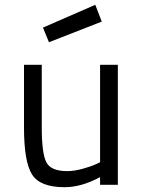

<svg xmlns="http://www.w3.org/2000/svg" viewBox="-20 -770 599 800"><path d="M397 -500H471V0H397V-32Q319 10 249 10Q147 10 113.5 -43Q80 -96 80 -239V-500H154V-240Q154 -131 173 -94Q192 -57 260 -57Q289 -57 323.5 -66.5Q358 -76 378 -85L397 -94ZM159 -655 377 -750 404 -680 184 -594Z"/></svg>

Font: TitilliumText22L Rg
Style: Regular
Weight: 400
Designer: Campivisivi
Foundry: Campivisivi
Version: 1.000